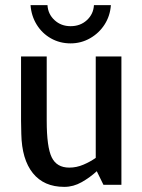

<svg xmlns="http://www.w3.org/2000/svg" viewBox="-20 -720 552 748"><path d="M230 8Q151 8 108 -45.5Q65 -99 63 -198L62 -250V-500H162V-250Q162 -147 181.5 -107Q201 -67 250 -67Q278 -67 305 -78.5Q332 -90 353 -105V-500H453V0H383L357 -53Q331 -29 298.5 -10.5Q266 8 231 8H230ZM165 -700Q167 -665 192.5 -641.5Q218 -618 255 -618Q293 -618 318.5 -641.5Q344 -665 346 -700H412Q409 -658 387.5 -624.5Q366 -591 331 -571Q296 -551 255 -551Q213 -551 178.5 -570.5Q144 -590 123 -624Q102 -658 99 -700Z"/></svg>

Font: Epunda Sans Medium
Style: Regular
Weight: 500
Designer: Simon Atzbach
Foundry: typofactur
Version: Version 2.204; ttfautohint (v1.8.4.7-5d5b)